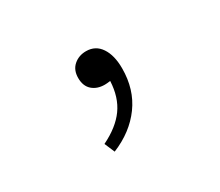

<svg xmlns="http://www.w3.org/2000/svg" viewBox="-73 -287 747 653"><g transform="rotate(-30 300.0 39.5)"><path d="M220.2 211.9 203.1 171.9Q264.2 142.1 294.2 100.3Q324.2 58.6 327.1 -3.9Q313.5 -2 305.2 -2Q275.4 -2 256.6 -18.6Q237.8 -35.2 237.8 -66.9Q237.8 -98.1 257.8 -115.5Q277.8 -132.8 306.2 -132.8Q343.3 -132.8 363.5 -102.5Q383.8 -72.3 383.8 -21Q383.8 61.5 340.6 120.8Q297.4 180.2 220.2 211.9Z"/></g></svg>

Font: Office Code Pro D Light
Style: Regular
Weight: 300
Designer: Nathan Rutzky & Paul D. Hunt
Foundry: Adobe Systems Incorporated
Version: Version 1.004;PS 001.004;hotconv 1.0.70;makeotf.lib2.5.58329